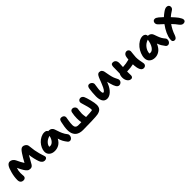

<svg xmlns="http://www.w3.org/2000/svg" viewBox="465 -2325 4125 4125"><g transform="rotate(-45 2528.0 -262.0)"><path d="M148.9 -81.1Q104.5 -81.1 80.3 -106.4Q56.2 -131.8 56.2 -179.2Q56.2 -279.3 85 -384.8Q113.3 -492.2 145.3 -535.6Q177.2 -579.1 221.2 -579.1Q254.4 -579.1 285.9 -557.4Q317.4 -535.6 334 -502Q379.9 -400.4 424.8 -332Q482.4 -439 534.2 -517.1Q564.9 -564.5 590.3 -587.6Q615.7 -610.8 646 -610.8Q677.2 -610.8 710 -587.9Q730.5 -571.8 740.7 -553.7Q751 -535.6 752.9 -504.9Q765.1 -363.8 795.9 -255.9Q804.7 -223.1 816.2 -189Q827.6 -154.8 833.3 -137Q838.9 -119.1 838.9 -109.9Q839.4 -86.9 819.6 -72.5Q799.8 -58.1 768.1 -58.1Q737.3 -58.1 711.9 -79.8Q686.5 -101.6 671.9 -138.2Q631.3 -249 613.8 -387.2Q598.6 -360.4 562 -295.4Q525.4 -230.5 507.8 -200.2Q493.7 -178.2 475.6 -165.5Q457.5 -152.8 429.2 -152.8Q406.2 -152.8 388.7 -158.4Q371.1 -164.1 356 -177.5Q340.8 -190.9 331.3 -202.9Q321.8 -214.8 306.2 -236.8Q293.5 -255.9 272 -296.4Q250.5 -336.9 234.9 -373Q210 -304.2 210 -241.2Q210 -216.8 212.4 -182.6Q214.8 -148.4 214.8 -142.1Q214.8 -115.7 196.5 -98.4Q178.2 -81.1 148.9 -81.1Z M1069.8 -50.8Q992.2 -50.8 944.6 -91.3Q897 -131.8 897 -198.2Q897 -249 921.9 -303Q946.8 -356.9 986.6 -399.7Q1026.4 -442.4 1079.8 -469.7Q1133.3 -497.1 1186.5 -497.1Q1251.5 -497.1 1267.6 -453.1Q1281.2 -455.1 1287.6 -455.1Q1324.7 -455.1 1352.8 -434.8Q1380.9 -414.6 1391.6 -382.8Q1398.4 -362.8 1411.6 -323.7Q1424.8 -284.7 1431.9 -265.6Q1439 -246.6 1451.9 -217.3Q1464.8 -188 1480.7 -163.1Q1496.6 -138.2 1517.6 -111.8Q1530.3 -96.7 1531 -73.2Q1531.7 -49.8 1522.9 -28.1Q1514.2 -6.3 1494.9 9.3Q1475.6 24.9 1451.7 24.9Q1422.4 24.9 1404.8 2.9Q1365.2 -46.4 1341.3 -90.3Q1317.4 -134.3 1299.8 -196.8Q1279.3 -157.2 1252.2 -127.9Q1225.1 -98.6 1194.6 -82.3Q1164.1 -65.9 1133.3 -58.3Q1102.5 -50.8 1069.8 -50.8ZM1074.7 -198.2Q1120.1 -198.2 1159.2 -241Q1198.2 -283.7 1216.8 -362.8Q1144.5 -345.2 1098.1 -300Q1051.8 -254.9 1045.9 -200.2Q1054.7 -198.2 1074.7 -198.2Z M1814.5 58.1Q1760.7 58.1 1719 45.2Q1677.2 32.2 1650.6 10.5Q1624 -11.2 1606.7 -42.2Q1589.4 -73.2 1582.3 -107.2Q1575.2 -141.1 1575.2 -181.2Q1575.2 -264.6 1605.5 -396Q1614.7 -433.6 1627.7 -449.7Q1640.6 -465.8 1669.4 -465.8Q1704.1 -465.8 1728.3 -446Q1752.4 -426.3 1752.4 -390.1Q1752.4 -384.8 1739.5 -311.8Q1726.6 -238.8 1726.6 -179.2Q1726.6 -86.9 1816.4 -86.9Q1870.1 -86.9 1907.2 -87.9Q1896.5 -144.5 1896.5 -214.8Q1896.5 -292.5 1914.6 -380.9Q1927.2 -432.1 1979.5 -432.1Q2009.3 -432.1 2033.9 -408.2Q2058.6 -384.3 2058.6 -350.1Q2058.6 -347.2 2051.5 -295.2Q2044.4 -243.2 2044.4 -207Q2044.4 -174.8 2057.6 -94.2Q2190.4 -99.1 2239.3 -106Q2255.4 -109.4 2255.4 -125Q2255.4 -164.6 2239 -225.8Q2222.7 -287.1 2206.5 -338.4Q2190.4 -389.6 2190.4 -404.8Q2190.4 -434.1 2210.2 -453.1Q2230 -472.2 2260.3 -472.2Q2283.2 -472.2 2302.7 -459Q2322.3 -445.8 2333.5 -422.9Q2353.5 -381.8 2380.4 -276.9Q2407.2 -171.9 2407.2 -117.2Q2407.2 -50.8 2375 -12.7Q2342.8 25.4 2270.5 40Q2229 48.8 2076.7 53.5Q1924.3 58.1 1814.5 58.1Z M2659.2 -48.8Q2621.1 -48.8 2593.3 -66.2Q2565.4 -83.5 2550 -114Q2534.7 -144.5 2527.8 -180.4Q2521 -216.3 2521 -258.8Q2521 -306.6 2526.9 -372.6Q2532.7 -438.5 2539.1 -477.1Q2543.9 -512.2 2560.1 -530.5Q2576.2 -548.8 2598.1 -548.8Q2633.8 -548.8 2661.9 -523.4Q2689.9 -498 2689.9 -463.9Q2689.9 -449.7 2679.4 -386.7Q2668.9 -323.7 2668.9 -291Q2668.9 -271.5 2669.4 -259Q2669.9 -246.6 2672.1 -231.7Q2674.3 -216.8 2679.9 -209.5Q2685.5 -202.1 2693.8 -202.1Q2736.3 -202.1 2794.9 -349.1Q2805.7 -373 2818.4 -405.5Q2831.1 -438 2839.1 -460.2Q2847.2 -482.4 2858.4 -506.3Q2869.6 -530.3 2879.9 -544.7Q2890.1 -559.1 2905 -568.6Q2919.9 -578.1 2937 -578.1Q2975.6 -578.1 2998 -556.4Q3020.5 -534.7 3026.9 -499Q3029.3 -486.3 3037.1 -443.1Q3044.9 -399.9 3051.8 -366.7Q3058.6 -333.5 3064.9 -314Q3074.7 -277.3 3091.1 -244.1Q3107.4 -210.9 3117.7 -189.7Q3127.9 -168.5 3127.9 -149.9Q3127.9 -118.2 3103.5 -94Q3079.1 -69.8 3046.9 -69.8Q3025.9 -69.8 3008.8 -81.1Q2991.7 -92.3 2978 -115.5Q2964.4 -138.7 2953.9 -165.8Q2943.4 -192.9 2932.1 -232.9Q2921.9 -266.6 2912.1 -310.1Q2897.9 -275.4 2897 -272Q2853.5 -165 2790 -106.9Q2726.6 -48.8 2659.2 -48.8Z M3323.7 15.1Q3273.9 15.1 3239.7 -30.5Q3205.6 -76.2 3205.6 -143.1Q3205.6 -204.1 3229.5 -241.2Q3230 -264.6 3230.7 -306.2Q3231.4 -347.7 3231.9 -380.1Q3232.4 -412.6 3232.4 -438Q3232.4 -474.1 3245.4 -496.6Q3258.3 -519 3286.6 -519Q3334.5 -519 3358.9 -490Q3383.3 -460.9 3383.3 -408.2Q3383.3 -374 3377.4 -292Q3478 -296.4 3573.7 -323.2Q3577.6 -378.4 3587.4 -414.1Q3594.7 -442.4 3617.9 -461.7Q3641.1 -481 3670.4 -481Q3698.2 -481 3717.8 -460.4Q3737.3 -439.9 3737.3 -412.1Q3737.3 -393.1 3729.5 -336.7Q3721.7 -280.3 3721.7 -247.1Q3721.7 -194.8 3729 -148.7Q3736.3 -102.5 3743.4 -72Q3750.5 -41.5 3750.5 -26.9Q3750.5 2.4 3730.7 22.2Q3710.9 42 3678.7 42Q3626.5 42 3599.1 -17.8Q3571.8 -77.6 3569.3 -184.1Q3492.7 -165.5 3372.6 -162.1Q3372.6 -140.6 3373.5 -99.9Q3374.5 -59.1 3374.5 -43.9Q3374.5 -18.1 3360.4 -1.5Q3346.2 15.1 3323.7 15.1Z M4010.3 54.2Q3932.1 54.2 3884.3 11.2Q3836.4 -31.7 3836.4 -102.1Q3836.4 -164.1 3863 -229.7Q3889.6 -295.4 3931.9 -347.4Q3974.1 -399.4 4030.8 -433.1Q4087.4 -466.8 4143.1 -466.8Q4179.2 -466.8 4203.4 -446.5Q4227.5 -426.3 4231 -389.2H4234.4Q4271 -389.2 4299.1 -368.7Q4327.1 -348.1 4338.4 -316.9Q4343.3 -304.2 4354.5 -272.5Q4365.7 -240.7 4370.4 -228.5Q4375 -216.3 4385.5 -191.4Q4396 -166.5 4405 -151.6Q4414.1 -136.7 4428.5 -116.2Q4442.9 -95.7 4460 -76.2Q4472.7 -62 4473.6 -38.6Q4474.6 -15.1 4466.1 6.3Q4457.5 27.8 4438.5 43.5Q4419.4 59.1 4396 59.1Q4365.7 59.1 4348.1 37.1Q4312.5 -8.8 4290.3 -46.4Q4268.1 -84 4250 -134.8Q4229 -83.5 4200.9 -45.9Q4172.9 -8.3 4141.4 12.9Q4109.9 34.2 4077.4 44.2Q4044.9 54.2 4010.3 54.2ZM4015.1 -92.8Q4067.4 -92.8 4111.1 -156.2Q4154.8 -219.7 4171.4 -332Q4090.8 -307.6 4038.8 -240.5Q3986.8 -173.3 3984.4 -95.2Q4006.3 -92.8 4015.1 -92.8Z M4573.2 86.9Q4542.5 86.9 4526.4 66.2Q4510.3 45.4 4517.1 1Q4522.9 -65.4 4561.3 -149.9Q4599.6 -234.4 4660.2 -314.9Q4653.3 -321.3 4578.1 -390.1Q4551.3 -414.1 4539.6 -432.4Q4527.8 -450.7 4527.8 -476.1Q4527.8 -503.4 4543.7 -523.7Q4559.6 -543.9 4587.9 -543.9Q4609.9 -543.9 4626.5 -536.1Q4643.1 -528.3 4673.8 -504.9Q4699.2 -484.4 4757.8 -429.2Q4804.7 -472.7 4850.1 -503.9Q4908.7 -545.9 4949.2 -545.9Q4982.9 -545.9 5002.4 -528.3Q5022 -510.7 5022 -479Q5022 -433.1 4974.1 -405.8Q4914.1 -369.6 4861.8 -324.2Q4946.3 -234.4 4976.1 -191.9Q5022.9 -125.5 5022.9 -88.9Q5022.9 -62 5005.1 -47.6Q4987.3 -33.2 4956.1 -33.2Q4909.2 -33.2 4865.2 -94.2Q4833 -142.6 4763.2 -213.9Q4688.5 -109.4 4647.9 14.2Q4633.8 50.3 4616.7 68.6Q4599.6 86.9 4573.2 86.9Z"/></g></svg>

Font: Shantell Sans Irregular Bouncy
Style: Bold
Weight: 700
Designer: Stephen Nixon, Anya Danilova, Shantell Martin
Foundry: Arrow Type
Version: Version 1.006;[9816181b4]